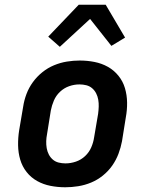

<svg xmlns="http://www.w3.org/2000/svg" viewBox="-20 -784 640 812"><path d="M256 8Q224 8 193.5 2Q163 -4 137 -18.5Q111 -33 92.5 -56.5Q74 -80 65.5 -109Q57 -138 56.5 -169.5Q56 -201 61 -233L78 -333Q82 -360 92 -386.5Q102 -413 119 -436.5Q136 -460 159 -478.5Q182 -497 208.5 -508Q235 -519 262.5 -523.5Q290 -528 317 -528Q349 -528 379.5 -522Q410 -516 436 -501.5Q462 -487 481 -463.5Q500 -440 508.5 -411Q517 -382 517.5 -350.5Q518 -319 512 -287L496 -187Q491 -160 481 -133.5Q471 -107 454.5 -83.5Q438 -60 415 -41.5Q392 -23 365.5 -12Q339 -1 311 3.5Q283 8 256 8ZM257 -93Q279 -93 301 -100.5Q323 -108 340 -124Q357 -140 366 -161Q375 -182 378 -203L395 -303Q397 -318 397.5 -333Q398 -348 395.5 -362.5Q393 -377 386.5 -389.5Q380 -402 369.5 -411Q359 -420 345 -423.5Q331 -427 316 -427Q294 -427 272.5 -419.5Q251 -412 234 -396Q217 -380 208 -359Q199 -338 195 -317L179 -217Q176 -202 175.5 -187Q175 -172 177.5 -157.5Q180 -143 186.5 -130.5Q193 -118 203.5 -109Q214 -100 228 -96.5Q242 -93 257 -93ZM233 -586 184 -629 313 -764H427L509 -625L451 -590L361 -704Z"/></svg>

Font: Iosevka Etoile
Style: Bold Italic
Weight: 700
Italic angle: -9°
Designer: Belleve Invis
Foundry: Belleve Invis
Version: Version 28.1.0; ttfautohint (v1.8.4)